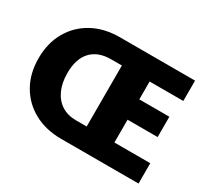

<svg xmlns="http://www.w3.org/2000/svg" viewBox="-137 -922 1243 1145"><g transform="rotate(30 484.0 -350.0)"><path d="M923 -140V0H391Q284 0 203.5 -44Q123 -88 78 -166.5Q33 -245 33 -350Q33 -454 78 -533Q123 -612 203.5 -656Q284 -700 391 -700H908V-560H676V-437H883V-297H676V-140ZM485 -560H411Q322 -560 274 -508.5Q226 -457 226 -359Q226 -292 248.5 -242.5Q271 -193 312.5 -166.5Q354 -140 411 -140H485Z"/></g></svg>

Font: Moderustic ExtraBold
Style: Regular
Weight: 800
Designer: Tural Alisoy
Foundry: TAFT Foundry
Version: Version 2.120